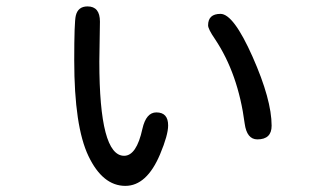

<svg xmlns="http://www.w3.org/2000/svg" viewBox="-20 -530 1040 605"><path d="M472.7 -175.8Q509.8 -175.8 509.8 -134.8Q509.8 -104.5 484.4 -43.9Q442.4 55.7 375 55.7Q303.7 55.7 258.8 -38.1Q213.9 -131.8 213.9 -339.8Q213.9 -460.9 218.8 -480.5Q225.6 -509.8 255.9 -509.8Q294.9 -509.8 294.9 -461.9L293 -335.9Q293 -39.1 371.1 -39.1Q410.2 -39.1 428.7 -124Q440.4 -175.8 472.7 -175.8ZM674.8 -486.3Q715.8 -486.3 775.9 -351.1Q835.9 -215.8 835.9 -133.8Q835.9 -90.8 791 -90.8Q757.8 -90.8 751 -140.6Q730.5 -297.9 657.2 -407.2Q635.7 -438.5 635.7 -450.2Q635.7 -486.3 674.8 -486.3Z"/></svg>

Font: jf-openhuninn-1.0
Style: Regular
Weight: 400
Designer: [Kosugi Maru]
      Designed by Motoya company      

      [Varela Round]
      Joe Prince(Latin component); Avraham Co
Foundry: justfont CO.,LTD.
Version: 1.0